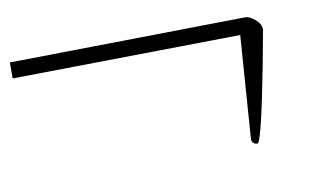

<svg xmlns="http://www.w3.org/2000/svg" viewBox="-47 -460 906 533"><g transform="rotate(-10 405.5 -193.5)"><path d="M711 -327 692 -225Q652 -18 641 -18Q628 -18 625 -31L646 -323L3 -314V-359L669 -369Q680 -369 695.5 -356Q711 -343 711 -327Z"/></g></svg>

Font: Playball
Style: Regular
Weight: 400
Designer: Robert E. Leuschke
Foundry: Robert E. Leuschke
Version: Version 1.001